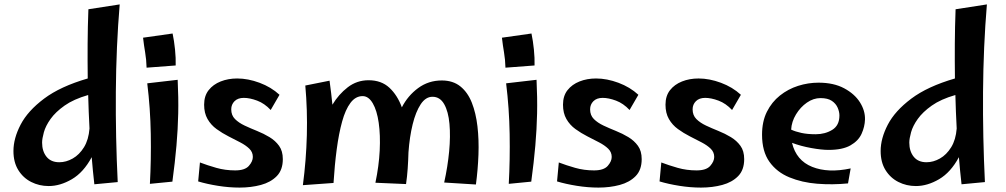

<svg xmlns="http://www.w3.org/2000/svg" viewBox="-20 -830 4564 871"><path d="M201 14Q158 14 121.5 -4.5Q85 -23 63 -58.5Q41 -94 41 -145Q41 -202 73.5 -264.5Q106 -327 180 -382.5Q254 -438 378 -474Q377 -554 377.5 -632Q378 -710 381 -788L523 -810Q507 -619 505.5 -413Q504 -207 514 -4L408 6Q401 -55 396 -117Q359 -48 306 -17Q253 14 201 14ZM171 -183Q171 -144 191 -119Q211 -94 249 -94Q280 -94 310 -111Q340 -128 361 -162Q382 -196 386 -247Q382 -322 380 -399Q314 -380 273 -351Q232 -322 209.5 -290.5Q187 -259 179 -230Q171 -201 171 -183Z M645 -523Q644 -560 638.5 -592Q633 -624 629 -659L763 -678Q770 -645 774 -605.5Q778 -566 777 -533ZM762 -6 660 4Q666 -105 664 -222Q662 -339 648 -452L786 -468Q790 -387 788.5 -315.5Q787 -244 780.5 -169.5Q774 -95 762 -6Z M1067 21Q1019 21 969 13Q919 5 879 -7L887 -93Q921 -80 961.5 -68.5Q1002 -57 1047 -57Q1091 -57 1109 -77.5Q1127 -98 1127 -118Q1127 -140 1111 -155.5Q1095 -171 1070 -184Q1045 -197 1016.5 -211.5Q988 -226 962.5 -244.5Q937 -263 921.5 -290Q906 -317 906 -355Q906 -395 926.5 -421Q947 -447 981 -460.5Q1015 -474 1056 -474Q1105 -474 1157.5 -454.5Q1210 -435 1248 -400L1208 -331Q1180 -361 1146.5 -373.5Q1113 -386 1086 -386Q1059 -386 1044 -371Q1029 -356 1029 -334Q1029 -307 1046 -290Q1063 -273 1089.5 -260.5Q1116 -248 1146 -236Q1176 -224 1202.5 -208Q1229 -192 1246 -168.5Q1263 -145 1263 -108Q1263 -59 1235.5 -31Q1208 -3 1163.5 9Q1119 21 1067 21Z M1493 0 1354 10Q1369 -103 1372 -217Q1375 -331 1365 -442L1475 -464Q1483 -406 1488 -355Q1516 -402 1557.5 -434Q1599 -466 1652 -466Q1710 -466 1746.5 -432Q1783 -398 1803 -343Q1830 -396 1877 -430.5Q1924 -465 1984 -465Q2035 -465 2068.5 -438Q2102 -411 2120.5 -364Q2139 -317 2146 -256.5Q2153 -196 2150.5 -128.5Q2148 -61 2139 7L1995 -2Q2011 -74 2017.5 -143Q2024 -212 2019 -268Q2014 -324 1995 -357.5Q1976 -391 1942 -391Q1911 -391 1888.5 -357Q1866 -323 1852 -266Q1838 -209 1833 -139Q1832 -102 1829.5 -65.5Q1827 -29 1822 5L1683 -1Q1699 -77 1702.5 -147Q1706 -217 1698 -273Q1690 -329 1671 -361.5Q1652 -394 1625 -394Q1593 -394 1570 -363.5Q1547 -333 1532 -278.5Q1517 -224 1507.5 -152.5Q1498 -81 1493 0Z M2273 -523Q2272 -560 2266.5 -592Q2261 -624 2257 -659L2391 -678Q2398 -645 2402 -605.5Q2406 -566 2405 -533ZM2390 -6 2288 4Q2294 -105 2292 -222Q2290 -339 2276 -452L2414 -468Q2418 -387 2416.5 -315.5Q2415 -244 2408.5 -169.5Q2402 -95 2390 -6Z M2695 21Q2647 21 2597 13Q2547 5 2507 -7L2515 -93Q2549 -80 2589.5 -68.5Q2630 -57 2675 -57Q2719 -57 2737 -77.5Q2755 -98 2755 -118Q2755 -140 2739 -155.5Q2723 -171 2698 -184Q2673 -197 2644.5 -211.5Q2616 -226 2590.5 -244.5Q2565 -263 2549.5 -290Q2534 -317 2534 -355Q2534 -395 2554.5 -421Q2575 -447 2609 -460.5Q2643 -474 2684 -474Q2733 -474 2785.5 -454.5Q2838 -435 2876 -400L2836 -331Q2808 -361 2774.5 -373.5Q2741 -386 2714 -386Q2687 -386 2672 -371Q2657 -356 2657 -334Q2657 -307 2674 -290Q2691 -273 2717.5 -260.5Q2744 -248 2774 -236Q2804 -224 2830.5 -208Q2857 -192 2874 -168.5Q2891 -145 2891 -108Q2891 -59 2863.5 -31Q2836 -3 2791.5 9Q2747 21 2695 21Z M3160 21Q3112 21 3062 13Q3012 5 2972 -7L2980 -93Q3014 -80 3054.5 -68.5Q3095 -57 3140 -57Q3184 -57 3202 -77.5Q3220 -98 3220 -118Q3220 -140 3204 -155.5Q3188 -171 3163 -184Q3138 -197 3109.5 -211.5Q3081 -226 3055.5 -244.5Q3030 -263 3014.5 -290Q2999 -317 2999 -355Q2999 -395 3019.5 -421Q3040 -447 3074 -460.5Q3108 -474 3149 -474Q3198 -474 3250.5 -454.5Q3303 -435 3341 -400L3301 -331Q3273 -361 3239.5 -373.5Q3206 -386 3179 -386Q3152 -386 3137 -371Q3122 -356 3122 -334Q3122 -307 3139 -290Q3156 -273 3182.5 -260.5Q3209 -248 3239 -236Q3269 -224 3295.5 -208Q3322 -192 3339 -168.5Q3356 -145 3356 -108Q3356 -59 3328.5 -31Q3301 -3 3256.5 9Q3212 21 3160 21Z M3827 2Q3756 9 3687 3.5Q3618 -2 3561 -25.5Q3504 -49 3470.5 -96Q3437 -143 3437 -219Q3437 -279 3459 -323Q3481 -367 3518 -396.5Q3555 -426 3600.5 -440.5Q3646 -455 3693 -455Q3762 -455 3809.5 -429.5Q3857 -404 3881 -366Q3905 -328 3904 -288Q3903 -255 3888.5 -223Q3874 -191 3838 -170.5Q3802 -150 3739 -150Q3707 -150 3660 -158.5Q3613 -167 3573 -182Q3592 -102 3664.5 -73Q3737 -44 3839 -66ZM3702 -385Q3670 -385 3640.5 -364.5Q3611 -344 3591 -311Q3571 -278 3569 -242Q3588 -233 3615.5 -227Q3643 -221 3680 -221Q3723 -221 3755.5 -241Q3788 -261 3788 -306Q3788 -323 3780 -341.5Q3772 -360 3753.5 -372.5Q3735 -385 3702 -385Z M4135 14Q4092 14 4055.5 -4.5Q4019 -23 3997 -58.5Q3975 -94 3975 -145Q3975 -202 4007.5 -264.5Q4040 -327 4114 -382.5Q4188 -438 4312 -474Q4311 -554 4311.5 -632Q4312 -710 4315 -788L4457 -810Q4441 -619 4439.5 -413Q4438 -207 4448 -4L4342 6Q4335 -55 4330 -117Q4293 -48 4240 -17Q4187 14 4135 14ZM4105 -183Q4105 -144 4125 -119Q4145 -94 4183 -94Q4214 -94 4244 -111Q4274 -128 4295 -162Q4316 -196 4320 -247Q4316 -322 4314 -399Q4248 -380 4207 -351Q4166 -322 4143.5 -290.5Q4121 -259 4113 -230Q4105 -201 4105 -183Z"/></svg>

Font: Marhey
Style: Regular
Weight: 400
Designer: Nur Syamsi & Bustanul Arifin
Foundry: Namelatype
Version: Version 1.000; ttfautohint (v1.8.4.7-5d5b)